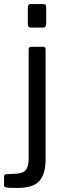

<svg xmlns="http://www.w3.org/2000/svg" viewBox="-64 -762 323 952"><path d="M162 29Q162 100 131.5 135Q101 170 22 170Q-22 170 -33 167.5Q-44 165 -44 157V113Q-44 109 -41.5 105.5Q-39 102 -34 102L17 99Q49 98 63.5 81.5Q78 65 78 23V-516Q78 -530 90 -530H151Q162 -530 162 -517V29ZM165 -644Q165 -625 148 -625H89Q74 -625 74 -642V-726Q74 -742 88 -742H152Q165 -742 165 -727Z"/></svg>

Font: Libre Franklin
Style: Regular
Weight: 400
Designer: Pablo Impallari, Rodrigo Fuenzalida, Nhung Nguyen
Foundry: Impallari Type
Version: Version 3.000